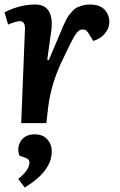

<svg xmlns="http://www.w3.org/2000/svg" viewBox="-20 -547 531 853"><path d="M90.8 -416Q92.8 -453.1 67.9 -453.1Q53.7 -453.1 16.1 -438L0 -492.2Q67.9 -526.9 136.2 -526.9Q218.3 -526.9 209 -418.9L189.9 -282.2L196.8 -279.8L247.1 -398.9Q255.4 -419.4 259.3 -428.5Q263.2 -437.5 271.5 -454.3Q279.8 -471.2 285.9 -479Q292 -486.8 302.2 -498Q312.5 -509.3 323 -514.2Q333.5 -519 347.9 -522.9Q362.3 -526.9 378.9 -526.9Q423.3 -526.9 444.6 -504.2Q465.8 -481.4 465.8 -448.2Q465.8 -422.4 446 -398.2Q426.3 -374 394 -365.2L380.9 -387.2Q370.6 -404.3 364.5 -410.2Q358.4 -416 347.2 -416Q329.1 -416 314.5 -392.8Q299.8 -369.6 258.8 -283.2Q206.1 -174.3 193.8 -68.8L186 0H74.2ZM89.8 286.1Q210 213.4 210 126Q210 94.2 190.2 72Q170.4 49.8 134.8 49.8Q91.3 49.8 72.5 79.6Q53.7 109.4 65.9 144L95.2 154.8Q110.8 160.6 110.8 174.8Q110.8 208 61 248Z"/></svg>

Font: Literata Book
Style: Bold Italic
Weight: 700
Italic angle: -3°
Designer: Latin by Veronika Burian and Jose Scaglione. Greek by Irene Vlachou. Cyrillic by Vera Evstafieva
Foundry: TypeTogether
Version: Version 1.003;PS 001.003;hotconv 1.0.88;makeotf.lib2.5.64775